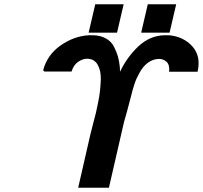

<svg xmlns="http://www.w3.org/2000/svg" viewBox="-20 -878 950 899"><path d="M395 -725 426 -858H559L528 -725ZM641 -725 672 -858H805L774 -725ZM188 -543 182 -549Q201 -621 263.5 -665Q326 -709 396 -713H416Q451 -712 476 -698Q501 -684 513.5 -659.5Q526 -635 532 -614Q538 -593 541 -565Q542 -557 542 -542Q574 -610 627.5 -660.5Q681 -711 749 -713H771Q839 -707 880.5 -661Q922 -615 905 -542H772Q775 -575 760 -588.5Q745 -602 726 -602Q684 -602 652 -565Q642 -553 634 -538.5Q626 -524 620.5 -512.5Q615 -501 609 -482.5Q603 -464 600.5 -454.5Q598 -445 592.5 -423.5Q587 -402 585 -395L573 -350L561 -308L552 -269Q542 -224 521 -134Q500 -44 490 1H346L404 -252L417 -303Q425 -333 429 -349L440 -401Q450 -449 452 -505Q453 -548 437 -575.5Q421 -603 387 -603Q368 -603 346.5 -589Q325 -575 315 -543Z"/></svg>

Font: Coval
Style: ExtraBold Italic
Weight: 800
Foundry: Context Ltd
Version: Version 001.000